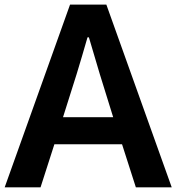

<svg xmlns="http://www.w3.org/2000/svg" viewBox="-24 -806 759 826"><path d="M247.1 -301.8H462.9L405.3 -487.3Q385.7 -551.8 358.4 -645.5H352.5Q344.7 -617.2 328.6 -563.5Q312.5 -509.8 305.7 -487.3ZM-3.9 0 277.3 -786.1H433.6L714.8 0H560.5L501 -185.5H210L150.4 0Z"/></svg>

Font: Gothic A1 ExtraBold
Style: Regular
Weight: 800
Designer: HanYang I&C Co.,Ltd.
Foundry: HanYang I&C Co.,Ltd.
Version: Version 2.50